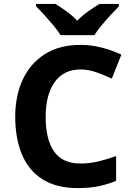

<svg xmlns="http://www.w3.org/2000/svg" viewBox="-20 -954 677 984"><path d="M393 -598Q306 -598 260 -533Q214 -468 214 -355Q214 -241 256.5 -178.5Q299 -116 393 -116Q437 -116 480.5 -126Q524 -136 575 -154V-27Q528 -8 482 1Q436 10 379 10Q269 10 197.5 -35.5Q126 -81 92 -163.5Q58 -246 58 -356Q58 -464 97 -547Q136 -630 210.5 -677Q285 -724 393 -724Q446 -724 499.5 -710.5Q553 -697 602 -674L553 -551Q513 -570 472.5 -584Q432 -598 393 -598ZM290 -774Q276 -797 253.5 -824Q231 -851 207.5 -877Q184 -903 165 -921V-934H264Q290 -918 320 -896.5Q350 -875 376 -848Q402 -875 433 -896.5Q464 -918 490 -934H589V-921Q571 -903 547 -877Q523 -851 500.5 -824Q478 -797 464 -774Z"/></svg>

Font: Noto Sans Tai Tham
Style: Regular
Weight: 400
Designer: Monotype Design Team 2013. Revised by David WIlliams 2020
Foundry: Monotype Imaging Inc.
Version: Version 2.002